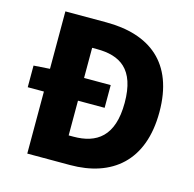

<svg xmlns="http://www.w3.org/2000/svg" viewBox="-97 -750 857 849"><g transform="rotate(15 331.0 -325.5)"><path d="M100 0H296C486 0 617 -103 617 -328C617 -554 486 -651 287 -651H100V-388L26 -383V-284H100ZM256 -125V-284H378V-388H256V-526H278C383 -526 458 -483 458 -328C458 -174 383 -125 278 -125Z"/></g></svg>

Font: Source Sans Pro
Style: Bold
Weight: 700
Designer: Paul D. Hunt
Foundry: Adobe Systems Incorporated
Version: Version 3.006;hotconv 1.0.111;makeotfexe 2.5.65597